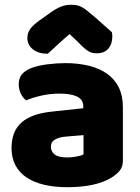

<svg xmlns="http://www.w3.org/2000/svg" viewBox="-20 -764 584 800"><path d="M260 -108Q277 -108 297.5 -111.5Q318 -115 328 -121V-201L256 -195Q228 -193 210 -183Q192 -173 192 -153Q192 -133 207.5 -120.5Q223 -108 260 -108ZM252 -501Q306 -501 350.5 -490Q395 -479 426.5 -456.5Q458 -434 475 -399.5Q492 -365 492 -318V-94Q492 -68 477.5 -51.5Q463 -35 443 -23Q378 16 260 16Q207 16 164.5 6Q122 -4 91.5 -24Q61 -44 44.5 -75Q28 -106 28 -147Q28 -216 69 -253Q110 -290 196 -299L327 -313V-320Q327 -349 301.5 -361.5Q276 -374 228 -374Q190 -374 154 -366Q118 -358 89 -346Q76 -355 67 -373.5Q58 -392 58 -412Q58 -438 70.5 -453.5Q83 -469 109 -480Q138 -491 177.5 -496Q217 -501 252 -501ZM270 -622Q236 -593 217 -575Q198 -557 179 -540Q140 -540 117 -558.5Q94 -577 94 -606Q94 -626 105 -642Q116 -658 142 -677L191 -712Q215 -729 234.5 -736.5Q254 -744 274 -744Q287 -744 297.5 -742.5Q308 -741 319 -735.5Q330 -730 343 -719.5Q356 -709 376 -692L446 -630Q447 -625 447.5 -621Q448 -617 448 -612Q448 -581 431.5 -561.5Q415 -542 384 -542Q374 -542 366 -543.5Q358 -545 349.5 -550Q341 -555 330 -564.5Q319 -574 304 -590Z"/></svg>

Font: BALOOCHETTANREGULAR
Style: Book
Weight: 400
Designer: Maithili Shingre and Ek Type
Foundry: Ek Type
Version: Version 1.100;PS 1.000;hotconv 1.0.88;makeotf.lib2.5.647800;